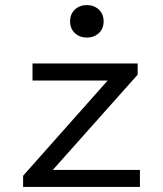

<svg xmlns="http://www.w3.org/2000/svg" viewBox="-20 -736 640 756"><path d="M71 0V-44L404 -419H108V-486H522V-442L188 -67H531V0ZM322 -588Q294 -588 275 -605.5Q256 -623 256 -652Q256 -681 275 -698.5Q294 -716 322 -716Q350 -716 369 -698.5Q388 -681 388 -652Q388 -623 369 -605.5Q350 -588 322 -588Z"/></svg>

Font: SauceCodePro NFM
Style: Regular
Weight: 400
Monospace: yes
Designer: Paul D. Hunt, Teo Tuominen
Foundry: Adobe
Version: Version 2.042;hotconv 1.1.0;makeotfexe 2.6.0;Nerd Fonts 3.3.